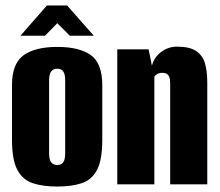

<svg xmlns="http://www.w3.org/2000/svg" viewBox="-20 -676 805 704"><path d="M190 8Q138 8 101 -4Q64 -16 44 -52.5Q24 -89 24 -163V-364Q24 -443 66.5 -473.5Q109 -504 190 -504Q271 -504 313 -474Q355 -444 355 -364V-164Q355 -89 335.5 -52.5Q316 -16 279 -4Q242 8 190 8ZM190 -71Q204 -71 211.5 -80.5Q219 -90 219 -115V-381Q219 -404 212 -414Q205 -424 190 -424Q176 -424 168 -414.5Q160 -405 160 -381V-115Q160 -90 168 -80.5Q176 -71 190 -71ZM55 -545 152 -656H226L324 -545H236L190 -591L145 -545Z M410 0V-495H525L537 -435Q545 -466 571 -485.5Q597 -505 629 -505Q675 -505 699 -489Q723 -473 731.5 -444Q740 -415 740 -374V0H604V-367Q604 -377 603 -384.5Q602 -392 599 -397.5Q596 -403 590.5 -406Q585 -409 575 -409Q568 -409 562 -407Q556 -405 552 -401.5Q548 -398 546 -395V0Z"/></svg>

Font: Alumni Sans Thin ExtraBold
Style: Regular
Weight: 800
Version: Version 1.018